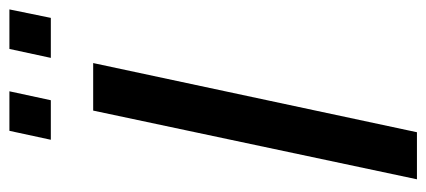

<svg xmlns="http://www.w3.org/2000/svg" viewBox="-269 -637 906 408"><g transform="rotate(-90 184.0 -433.0)"><path d="M7 0 153 -688H254L107 0ZM265 -778 284 -866H368L350 -778ZM91 -778 110 -866H194L175 -778Z"/></g></svg>

Font: Saira Condensed Medium
Style: Italic
Weight: 500
Width: 3
Italic angle: -12°
Designer: Hector Gatti with collaboration of the Omnibus-Type team
Foundry: Omnibus-Type
Version: Version 1.101